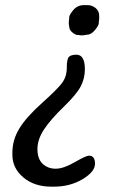

<svg xmlns="http://www.w3.org/2000/svg" viewBox="-20 -570 478 741"><path d="M304.2 -550.3H317.4Q335 -550.3 348.9 -539.1Q362.8 -527.8 362.8 -508.8V-495.6Q361.3 -489.7 361.3 -480.7Q361.3 -471.7 346.4 -453.9Q331.5 -436 315.9 -436L300.8 -433.6H291Q285.2 -435.1 278.3 -435.1Q271.5 -435.1 259.3 -444.8Q247.1 -454.6 247.1 -467.8L245.6 -477.1V-488.3Q247.1 -494.1 247.1 -503.2Q247.1 -512.2 262.9 -531.2Q278.8 -550.3 304.2 -550.3ZM274.9 -358.9Q307.6 -358.9 307.6 -302.7Q307.6 -267.6 291.5 -236.6Q275.4 -205.6 225.6 -157.5Q175.8 -109.4 150.1 -70.8Q124.5 -32.2 124.5 5.4Q124.5 43 144.5 62Q164.6 81.1 194.8 81.1Q225.1 81.1 268.6 55.9Q312 30.8 323.2 30.8Q346.7 30.8 346.7 61.8Q346.7 92.8 298.6 121.6Q250.5 150.4 187.5 150.4H178.2Q112.3 150.4 70.1 114.7Q27.8 79.1 27.8 27.8V19Q27.8 -30.3 54.9 -74.5Q82 -118.7 142.1 -172.4Q202.1 -226.1 220 -250.5Q237.8 -274.9 237.8 -308.8Q237.8 -342.8 246.3 -350.8Q254.9 -358.9 274.9 -358.9Z"/></svg>

Font: Averia Libre
Style: Italic
Weight: 400
Italic angle: -7.90001°
Version: Version 1.002